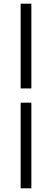

<svg xmlns="http://www.w3.org/2000/svg" viewBox="-20 -770 281 1040"><path d="M91.8 -750H149.9V-291H91.8ZM149.9 -213.9V250H91.8V-213.9Z"/></svg>

Font: Pyidaungsu
Style: Regular
Weight: 400
Designer: Sun Tun
Foundry: MCF
Version: Version 2.053; ttfautohint (v1.8.2)